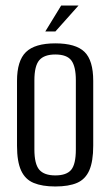

<svg xmlns="http://www.w3.org/2000/svg" viewBox="-20 -658 393 685"><path d="M177.3 7.3Q130.7 7.3 100.3 -5.3Q69.8 -17.8 55.2 -49.8Q40.7 -81.7 40.7 -138V-369.4Q40.7 -441.2 72.5 -472.2Q104.3 -503.3 177.3 -503.3Q250.4 -503.3 281.5 -472.9Q312.6 -442.6 312.6 -369.4V-138.2Q312.6 -82.5 298.7 -50.5Q284.8 -18.6 255.1 -5.6Q225.3 7.3 177.3 7.3ZM177.3 -32.2Q217.4 -32.2 234 -52.2Q250.6 -72.2 250.6 -124.8V-371.6Q250.6 -420.7 234.7 -442.1Q218.8 -463.6 177.3 -463.6Q137.6 -463.6 120.1 -443.2Q102.7 -422.8 102.7 -371.6V-124.8Q102.7 -72.9 120.1 -52.5Q137.6 -32.2 177.3 -32.2ZM141.6 -545.7 198.2 -638.2H260.1L177.6 -545.7Z"/></svg>

Font: Alumni Sans SC Thin
Style: Regular
Weight: 100
Designer: Robert E. Leuschke
Foundry: Robert E. Leuschke
Version: Version 1.018